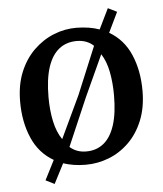

<svg xmlns="http://www.w3.org/2000/svg" viewBox="-52 -682 684 807"><g transform="rotate(-5 290.0 -278.0)"><path d="M146 80 109 61.5 151 -21Q90 -56 60.8 -123.5Q31.5 -191 31.5 -276.5Q31.5 -347 53.5 -400.8Q75.5 -454.5 113.2 -491.5Q151 -528.5 198 -547.5Q245 -566.5 295.5 -566Q322.5 -565.5 346.2 -561.8Q370 -558 391 -550.5L433 -636.5L470.5 -618L429.5 -533Q490.5 -497.5 519.2 -430.5Q548 -363.5 548 -278.5Q548 -208 526 -153.8Q504 -99.5 466.5 -62.8Q429 -26 381.8 -7.5Q334.5 11 284 11Q257 11 233.5 7.2Q210 3.5 189 -3.5ZM194 -105 278 -283 361.5 -484Q348 -497 330 -503.8Q312 -510.5 290.5 -510.5Q246.5 -510.5 215.5 -485.8Q184.5 -461 168.2 -411Q152 -361 152 -285Q152 -230 162 -183.2Q172 -136.5 194 -105ZM290.5 -44.5Q334 -44.5 364.5 -69.5Q395 -94.5 411 -144.5Q427 -194.5 427 -270Q427 -323 418 -369Q409 -415 388.5 -446L308.5 -271.5L221.5 -69.5Q235 -57.5 252.2 -51Q269.5 -44.5 290.5 -44.5Z"/></g></svg>

Font: Merriweather 28pt Medium
Style: Regular
Weight: 500
Version: Version 2.100